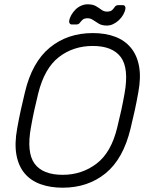

<svg xmlns="http://www.w3.org/2000/svg" viewBox="-20 -864 702 894"><path d="M272 10Q214 10 168.5 -6.5Q123 -23 94.5 -57Q66 -91 56.5 -143Q47 -195 60 -266Q68 -311 76.5 -350Q85 -389 96 -434Q129 -574 211.5 -642Q294 -710 412 -710Q471 -710 516 -693Q561 -676 589.5 -641.5Q618 -607 627.5 -555.5Q637 -504 624 -434Q616 -389 607.5 -350Q599 -311 588 -266Q554 -124 471.5 -57Q389 10 272 10ZM272 -50Q361 -50 429.5 -102Q498 -154 526 -271Q537 -316 544.5 -350Q552 -384 560 -429Q581 -546 542.5 -598Q504 -650 412 -650Q321 -650 254 -598Q187 -546 158 -429Q147 -384 139.5 -350Q132 -316 124 -271Q103 -154 141 -102Q179 -50 272 -50ZM478 -745Q455 -745 440.5 -753.5Q426 -762 414 -770.5Q402 -779 388 -779Q372 -779 364.5 -772Q357 -765 351.5 -757.5Q346 -750 335 -750H315Q308 -750 304.5 -755Q301 -760 302 -766Q304 -780 312 -794Q320 -808 331.5 -819.5Q343 -831 358 -837.5Q373 -844 388 -844Q412 -844 426.5 -835.5Q441 -827 452.5 -818.5Q464 -810 478 -810Q495 -810 502.5 -817.5Q510 -825 515 -832.5Q520 -840 531 -840H551Q559 -840 562 -835Q565 -830 564 -824Q562 -810 554 -796Q546 -782 534 -770.5Q522 -759 507.5 -752Q493 -745 478 -745Z"/></svg>

Font: Rubik Light
Style: Italic
Weight: 300
Italic angle: -12°
Designer: Hubert and Fischer
Foundry: Hubert and Fischer
Version: Version 2.300;gftools[0.9.30]